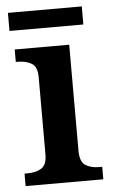

<svg xmlns="http://www.w3.org/2000/svg" viewBox="-51 -716 441 751"><g transform="rotate(-5 170.0 -340.5)"><path d="M19 0V-49H32Q63 -49 85 -62Q107 -75 107 -118V-420Q107 -461 85 -474Q63 -487 32 -487H23V-536H237V-120Q237 -76 258.5 -62.5Q280 -49 312 -49H324V0ZM9 -610V-681H299V-610Z"/></g></svg>

Font: Noto Serif Myanmar SemiBold
Style: Regular
Weight: 600
Designer: Ben Mitchell and the Monotype Design Team
Foundry: Monotype Imaging Inc.
Version: Version 2.106; ttfautohint (v1.8.4.7-5d5b)